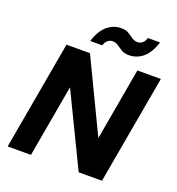

<svg xmlns="http://www.w3.org/2000/svg" viewBox="-158 -1034 1069 1161"><g transform="rotate(20 376.5 -453.5)"><path d="M22 0 146 -700H297L520 -235L602 -700H753L629 0H479L254 -465L172 0ZM273 -770Q296 -842 335.5 -874.5Q375 -907 424 -907Q454 -907 472.5 -895.5Q491 -884 507 -872.5Q523 -861 544 -861Q560 -861 574 -872Q588 -883 595 -906H673Q650 -834 610.5 -801.5Q571 -769 521 -769Q492 -769 473 -780.5Q454 -792 438 -803.5Q422 -815 402 -815Q385 -815 371.5 -804Q358 -793 350 -770Z"/></g></svg>

Font: DM Sans 20pt Black
Style: Italic
Weight: 900
Italic angle: -10°
Version: Version 4.004;gftools[0.9.30]